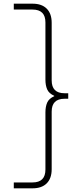

<svg xmlns="http://www.w3.org/2000/svg" viewBox="-20 -838 431 1044"><path d="M157 -818Q207 -818 234 -791Q261 -764 261 -714V-401Q261 -331 331 -331H351V-301H331Q261 -301 261 -231V82Q261 132 234 159Q207 186 157 186H55V154H157Q227 154 227 84V-227Q227 -258 236.5 -280Q246 -302 275 -315V-317Q246 -330 236.5 -352Q227 -374 227 -405V-716Q227 -786 157 -786H55V-818Z"/></svg>

Font: Be Vietnam Pro Thin
Style: Regular
Weight: 100
Designer: Lam Bao, Tony Le, Vietanh Nguyen
Foundry: Yellow Type Foundry
Version: Version 1.002; ttfautohint (v1.8.3)